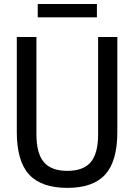

<svg xmlns="http://www.w3.org/2000/svg" viewBox="-20 -924 666 954"><path d="M314.5 9.5Q185.5 9.5 124.5 -57Q63.5 -123.5 63.5 -268V-740H161V-256.5Q161 -162 198 -118.5Q235 -75 314.5 -75Q394.5 -75 431 -118.5Q467.5 -162 467.5 -256.5V-740H563V-268Q563 -123.5 503 -57Q443 9.5 314.5 9.5ZM167.5 -838V-904H461.5V-838Z"/></svg>

Font: Encode Sans Cnd Md
Style: Regular
Weight: 500
Width: 3
Designer: Multiple Designers
Foundry: Impallari Type
Version: Version 3.002; ttfautohint (v1.8.3) -l 8 -r 50 -G 200 -x 14 